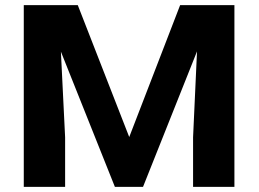

<svg xmlns="http://www.w3.org/2000/svg" viewBox="-20 -731 1013 751"><path d="M284.2 -711H73V0H234.7V-194L218.2 -529L429.4 0H539.4L750.6 -530L735.2 -194V0H896.9V-711H684.6L485.5 -195Z"/></svg>

Font: Asimov
Style: Wid
Weight: 500
Designer: Google
Version: Version 2.000980; 2014